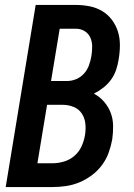

<svg xmlns="http://www.w3.org/2000/svg" viewBox="-20 -755 540 775"><path d="M3 0 124 -735H287Q315 -735 342.5 -729.5Q370 -724 393 -710Q416 -696 432 -674.5Q448 -653 456 -627.5Q464 -602 464 -573.5Q464 -545 459 -516Q456 -495 449 -474Q442 -453 429 -434.5Q416 -416 397.5 -401.5Q379 -387 359 -377Q382 -365 399.5 -345Q417 -325 426.5 -300.5Q436 -276 436.5 -248Q437 -220 433 -192Q428 -165 418.5 -138.5Q409 -112 391.5 -88.5Q374 -65 350.5 -47.5Q327 -30 300.5 -19Q274 -8 246.5 -4Q219 0 192 0ZM186 -428H251Q270 -428 288.5 -436Q307 -444 320 -459Q333 -474 339.5 -492.5Q346 -511 349 -529Q352 -548 352 -567.5Q352 -587 344.5 -603.5Q337 -620 321.5 -629.5Q306 -639 287 -639H221ZM131 -96H192Q215 -96 238.5 -103Q262 -110 280.5 -126Q299 -142 309 -164Q319 -186 323 -209Q327 -233 324.5 -256Q322 -279 310 -297Q298 -315 277 -323.5Q256 -332 232 -332H170Z"/></svg>

Font: Iosevka SS04
Style: Bold Italic
Weight: 700
Italic angle: -9°
Monospace: yes
Designer: Belleve Invis
Foundry: Belleve Invis
Version: Version 19.0.0; ttfautohint (v1.8.4)